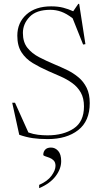

<svg xmlns="http://www.w3.org/2000/svg" viewBox="-20 -713 537 998"><path d="M446.5 -177Q446.5 -83.5 386.5 -36.8Q326.5 10 228 10Q184 10 149.8 5Q115.5 0 80 -12.5L43.5 -179H58L127.5 -24.5Q152.5 -15.5 177.5 -12.5Q202.5 -9.5 227 -9.5Q309.5 -9.5 363 -45Q416.5 -80.5 416.5 -160Q416.5 -203 399.8 -232.2Q383 -261.5 355.5 -281.2Q328 -301 295.2 -315.5Q262.5 -330 230 -344Q187 -363 150.5 -385Q114 -407 92 -440.8Q70 -474.5 70 -527.5Q70 -595 117.2 -637.5Q164.5 -680 246 -680Q281.5 -680 308.5 -673Q335.5 -666 360.5 -654.5L387 -693H391.5L424 -483.5L412 -481.5L357.5 -618Q325.5 -642.5 298.2 -652.2Q271 -662 241.5 -662Q169 -662 134 -625.5Q99 -589 99 -541.5Q99 -494 122.5 -464.5Q146 -435 183.8 -415.5Q221.5 -396 264.5 -378Q297 -364.5 329 -349Q361 -333.5 387.8 -311.2Q414.5 -289 430.5 -256.5Q446.5 -224 446.5 -177ZM183.5 248Q227 229 247.8 200.5Q268.5 172 268.5 149Q268.5 131 259 121.2Q249.5 111.5 236.8 106.8Q224 102 214.5 99Q205 96 205 91.5Q205 75.5 215 64.8Q225 54 245 54Q267 54 282.5 71.5Q298 89 298 124.5Q298 165 268.8 203.2Q239.5 241.5 183.5 265Z"/></svg>

Font: Newsreader Text ExtraLight
Style: Regular
Weight: 275
Designer: Hugues Gentile
Foundry: Production Type
Version: Version 1.001